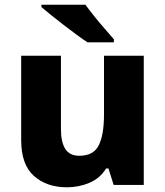

<svg xmlns="http://www.w3.org/2000/svg" viewBox="-20 -786 703 816"><path d="M591 -549V0H463L441 -70H431Q405 -28 360 -9Q315 10 264 10Q179 10 124.5 -38Q70 -86 70 -191V-549H239V-238Q239 -182 257.5 -153Q276 -124 317 -124Q378 -124 400 -169Q422 -214 422 -299V-549ZM343 -766Q359 -744 381 -716.5Q403 -689 425.5 -663.5Q448 -638 464 -619V-606H352Q332 -619 305.5 -638.5Q279 -658 250.5 -680Q222 -702 197 -722Q172 -742 156 -756V-766Z"/></svg>

Font: Noto Sans Tamil ExtraBold
Style: Regular
Weight: 800
Designer: Jelle Bosma - Monotype Design Team
Foundry: Monotype Imaging Inc.
Version: Version 2.004; ttfautohint (v1.8.4.7-5d5b)